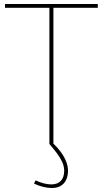

<svg xmlns="http://www.w3.org/2000/svg" viewBox="-20 -720 515 960"><path d="M158 182Q180 192 199.5 197Q219 202 236 202Q268 202 284.5 184Q301 166 301 134Q301 112 291 90Q281 68 264 45.5Q247 23 227 0L247 -2Q268 18 284.5 40.5Q301 63 310.5 87Q320 111 320 134Q320 158 311.5 177.5Q303 197 285 208.5Q267 220 239 220Q221 220 198.5 215Q176 210 150 198ZM469 -681H247V0H227V-681H5V-700H469Z"/></svg>

Font: Georama ExtraCondensed Thin Thin
Style: Regular
Weight: 250
Version: Version 1.001